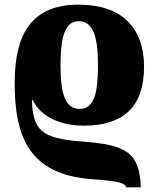

<svg xmlns="http://www.w3.org/2000/svg" viewBox="-20 -571 680 825"><path d="M318 -551C131 -551 43 -444 43 -215C43 16 105 180 376 199C500 208 515 216 523 234H585C580 82 520 51 332 37C156 24 122 -12 117 -141H121C143 -90 213 -31 341 -31C513 -31 599 -115 599 -284C599 -445 510 -551 318 -551ZM318 -480C380 -480 401 -413 401 -292C401 -168 384 -103 322 -103C260 -103 240 -168 240 -292C240 -423 264 -480 318 -480Z"/></svg>

Font: UArctic Serif Black
Style: Regular
Weight: 900
Designer: Customization by Puisto advertising & original work Monotype Design Team
Foundry: Monotype Imaging Inc.
Version: Version 2.004